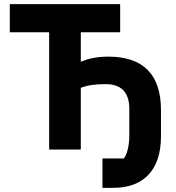

<svg xmlns="http://www.w3.org/2000/svg" viewBox="-20 -718 847 922"><path d="M472 43V184H524C669 184 753 99 753 -63V-189C753 -359 669 -446 501 -446C446 -446 405 -437 373 -423H368V-563H557V-698H27V-563H216V0H368V-296C397 -308 434 -314 487 -314C563 -314 601 -274 601 -195V-69C601 -19 591 21 575 43Z"/></svg>

Font: Braiins Sans
Style: Bold
Weight: 700
Designer: Mike Abbink, Paul van der Laan, Pieter van Rosmalen, Jiri Chlebus, Lubos Buracinsky
Foundry: Bold Monday, Sudetype
Version: Version 1.000;hotconv 1.0.109;makeotfexe 2.5.65596